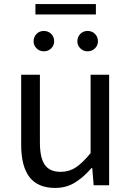

<svg xmlns="http://www.w3.org/2000/svg" viewBox="-20 -910 647 943"><path d="M84 -199V-543H176V-210Q176 -135 200 -100.5Q224 -66 278 -66Q319 -66 352 -87.5Q385 -109 425 -158V-543H516V0H440L433 -85H430Q388 -37 346 -12Q304 13 251 13Q166 13 125 -40Q84 -93 84 -199ZM145 -707Q145 -729 159.5 -743.5Q174 -758 195 -758Q217 -758 231.5 -743.5Q246 -729 246 -707Q246 -687 231.5 -672.5Q217 -658 195 -658Q174 -658 159.5 -672.5Q145 -687 145 -707ZM154 -890H451V-839H154ZM360 -707Q360 -729 374.5 -743.5Q389 -758 410 -758Q432 -758 446.5 -743.5Q461 -729 461 -707Q461 -687 446.5 -672.5Q432 -658 410 -658Q389 -658 374.5 -672.5Q360 -687 360 -707Z"/></svg>

Font: Merged Yaku Han JP
Style: Regular
Weight: 400
Designer: Ryoko NISHIZUKA 西塚涼子 (kana, bopomofo & ideographs); Paul D. Hunt (Latin, Greek & Cyrillic); Sandoll Communications 산돌커뮤니
Foundry: Adobe
Version: Version 2.004